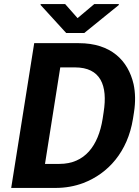

<svg xmlns="http://www.w3.org/2000/svg" viewBox="-20 -923 683 943"><path d="M35 0H253C301 0 346 -8 389 -24C512 -71 607 -178 633 -339L638 -371C646 -422 645 -468 636 -510C609 -626 525 -711 367 -711H148ZM179 -899 305 -761H394L563 -898L564 -903H443L361 -834L300 -903H180ZM201 -118 276 -592H348C474 -592 510 -504 489 -372L484 -339C463 -208 397 -118 272 -118Z"/></svg>

Font: Asimov Pro
Style: BdObl
Weight: 700
Designer: Google
Version: Version 2.000980; 2014